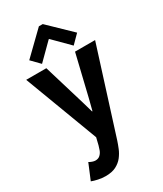

<svg xmlns="http://www.w3.org/2000/svg" viewBox="-241 -862 984 1162"><g transform="rotate(-30 251.5 -281.0)"><path d="M137.2 212.9Q112.8 212.9 86.2 207.3Q59.6 201.7 42.5 194.8L87.9 85.9Q97.2 91.8 109.1 95.9Q121.1 100.1 130.9 100.1Q151.4 100.1 163.8 88.1Q176.3 76.2 182.4 59.8Q188.5 43.5 191.9 30.3L212.9 -56.2L219.7 21L11.2 -532.7H151.9L238.8 -244.1L260.7 -168H263.7L283.2 -244.1L352.5 -532.7H492.7L304.7 61Q297.4 83.5 286.6 109.9Q275.9 136.2 257.6 159.7Q239.3 183.1 210.4 198Q181.6 212.9 137.2 212.9ZM142.6 -568.4 86.4 -626 239.7 -774.9H266.6L420.9 -626L363.8 -568.4L255.4 -677.2H252Z"/></g></svg>

Font: Reddit Sans Condensed
Style: Bold
Weight: 700
Designer: Stephen Hutchings
Foundry: Reddit
Version: Version 1.014